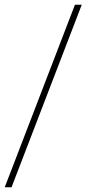

<svg xmlns="http://www.w3.org/2000/svg" viewBox="-20 -731 419 812"><path d="M28.8 61H0L296.9 -710.9H325.7Z"/></svg>

Font: TypoPRO Roboto Slab
Style: Thin
Weight: 250
Designer: Google
Version: Version 1.100263; 2013; ttfautohint (v0.94.20-1c74) -l 8 -r 